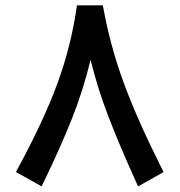

<svg xmlns="http://www.w3.org/2000/svg" viewBox="-20 -666 655 700"><path d="M269 -646.5H346.7H355L356.4 -638.7Q382.3 -496.1 432.6 -360.1Q482.9 -224.1 572.3 -46.9L576.2 -38.6L568.4 -34.2L492.7 8.3L483.4 13.7L479 3.9Q416 -135.3 376.2 -238.5Q336.4 -341.8 310.1 -447.8Q283.7 -337.4 241.9 -232.4Q200.2 -127.4 136.2 4.4L131.8 13.7L122.6 8.3L46.4 -34.2L38.1 -38.6L42.5 -47.4Q137.2 -221.2 187.7 -357.4Q238.3 -493.7 259.3 -638.2L260.7 -646.5Z"/></svg>

Font: Samim Medium FD
Style: Medium-FD
Weight: 500
Foundry: DejaVu fonts team - Redesigned by Saber Rastikerdar
Version: Version 4.0.5